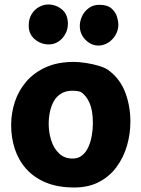

<svg xmlns="http://www.w3.org/2000/svg" viewBox="-20 -829 628 856"><path d="M308.9 -553Q332.7 -553 364.6 -548.1Q396.6 -543.2 425.5 -533.9Q454.4 -524.7 469.2 -511.7Q516.8 -474.7 539.1 -414.9Q561.3 -355.1 561.3 -287Q561.3 -232 546.2 -179.7Q531 -127.4 500.1 -85.2Q469.2 -42.9 422.1 -18Q374.9 6.9 310.9 6.9Q238.1 6.9 184.9 -15.1Q131.7 -37.1 97.1 -75.9Q62.6 -114.7 46.1 -164.9Q29.7 -215.2 29.7 -271Q29.7 -324.6 46.3 -375.1Q63 -425.7 97.4 -465.6Q131.8 -505.4 184.4 -529.2Q237.1 -553 308.9 -553ZM197.1 -276.4Q197.1 -238.9 208.3 -203.3Q219.4 -167.8 243.4 -144.9Q267.3 -122.1 304 -122.1Q329 -122.1 346.6 -136.5Q364.1 -150.9 374.4 -174.6Q384.8 -198.2 389.4 -225.8Q394.1 -253.4 394.1 -278.9Q394.1 -336 379.7 -369.2Q365.2 -402.3 340.8 -419.1Q330.1 -422.3 321.5 -423.4Q312.9 -424.6 303 -424.6Q273.7 -424.6 252.9 -412Q232.1 -399.4 220.2 -378.2Q208.3 -357 202.7 -330.8Q197.1 -304.7 197.1 -276.4ZM198.1 -630.9Q162.8 -630.9 135.4 -653.7Q108 -676.4 108 -714.9Q108 -744.8 121 -765.8Q134 -786.9 154.2 -797.9Q174.3 -809 195 -809Q229 -809 255.8 -787.2Q282.7 -765.4 282.7 -722.6Q282.7 -698.3 271.1 -677.1Q259.4 -655.9 240 -643.4Q220.6 -630.9 198.1 -630.9ZM418.6 -625.9Q386.8 -625.9 361.3 -651.4Q335.8 -676.9 335.8 -713.6Q335.8 -735 345.9 -756.7Q356 -778.3 375.7 -792.9Q395.4 -807.6 422.6 -807.6Q458.8 -807.6 477.2 -791.2Q495.6 -774.8 501.6 -754.3Q507.7 -733.9 507.7 -719.4Q507.7 -694.7 495.2 -673.1Q482.7 -651.6 462.2 -638.7Q441.8 -625.9 418.6 -625.9Z"/></svg>

Font: Playpen Sans Hebrew
Style: Regular
Weight: 400
Designer: Tom Grace, Laura Meseguer, Veronika Burian, José Scaglione
Foundry: TypeTogether
Version: Version 2.000